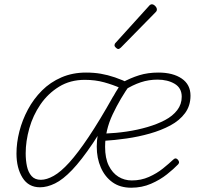

<svg xmlns="http://www.w3.org/2000/svg" viewBox="-20 -858 931 897"><path d="M57 -141Q57 -191 70.5 -244Q84 -297 110.5 -346.5Q137 -396 176 -435Q215 -474 267 -496.5Q319 -519 382 -519Q419 -519 451 -513.5Q483 -508 517 -496.5Q551 -485 590 -466Q542 -399 506.5 -324Q471 -249 471 -172Q471 -119 488 -84.5Q505 -50 533 -32.5Q561 -15 596 -15Q639 -15 676 -31.5Q713 -48 741.5 -71Q770 -94 789 -112Q795 -118 800 -118Q805 -118 810 -113Q814 -109 816 -103Q818 -97 812 -90Q792 -69 760 -43.5Q728 -18 685.5 0.5Q643 19 593 19Q541 19 505.5 -6.5Q470 -32 451 -75.5Q432 -119 432 -173Q432 -228 450.5 -281.5Q469 -335 495 -382.5Q521 -430 544 -465V-446Q508 -462 466.5 -473.5Q425 -485 376 -485Q308 -485 256 -453Q204 -421 169 -370Q134 -319 117 -258.5Q100 -198 100 -142Q100 -109 106 -81Q112 -53 127.5 -35.5Q143 -18 171 -18Q198 -18 231 -36.5Q264 -55 303.5 -98.5Q343 -142 394 -218Q445 -294 509 -408L534 -394Q468 -269 414 -189Q360 -109 317 -64Q274 -19 237 -1Q200 17 167 17Q113 17 85 -28Q57 -73 57 -141ZM870 -411Q870 -364 844.5 -329.5Q819 -295 776 -272Q733 -249 680 -234Q627 -219 571 -211Q515 -203 465 -200L471 -234Q522 -236 572.5 -243.5Q623 -251 669 -264.5Q715 -278 751 -297Q787 -316 808 -343.5Q829 -371 829 -406Q829 -447 796 -466.5Q763 -486 716 -486Q675 -486 637.5 -473.5Q600 -461 560 -436L548 -471Q590 -494 630.5 -506.5Q671 -519 720 -519Q788 -519 829 -491Q870 -463 870 -411ZM532 -629Q528 -629 521.5 -635Q515 -641 515 -646Q515 -649 516 -652Q517 -655 521 -659L675 -829Q679 -834 682.5 -836Q686 -838 690 -838Q695 -838 700.5 -834Q706 -830 709.5 -824.5Q713 -819 713 -814Q713 -811 712 -808Q711 -805 707 -801L545 -636Q538 -629 532 -629Z"/></svg>

Font: Playwrite CU Thin
Style: Regular
Weight: 250
Designer: Veronika Burian, José Scaglione
Foundry: TypeTogether
Version: Version 1.002